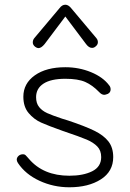

<svg xmlns="http://www.w3.org/2000/svg" viewBox="-20 -785 551 814"><path d="M56 -94Q51 -102 51 -108Q51 -117 58.5 -124Q66 -131 78 -131Q84 -131 88 -127.5Q92 -124 95.5 -119.5Q99 -115 103 -111Q164 -40 274 -40Q333 -40 371 -59Q409 -78 409 -119Q409 -147 392.5 -164Q376 -181 348 -193Q320 -205 246 -230Q184 -252 154 -265.5Q124 -279 101.5 -305.5Q79 -332 79 -375Q79 -431 127.5 -465.5Q176 -500 257 -500Q315 -500 366 -479Q417 -458 443 -423Q449 -416 449 -406Q449 -393 437 -387Q427 -383 422 -383Q411 -383 400 -395Q372 -424 341.5 -437.5Q311 -451 257 -451Q196 -451 164.5 -430.5Q133 -410 133 -373Q133 -347 146 -331Q159 -315 180 -305.5Q201 -296 243 -282L269 -274Q341 -250 380.5 -230.5Q420 -211 440 -185Q460 -159 460 -119Q460 -58 407.5 -24.5Q355 9 274 9Q207 9 147.5 -18.5Q88 -46 56 -94ZM119 -605Q119 -616 126 -624L232 -750Q243 -765 257 -765Q270 -765 282 -750L388 -624Q395 -616 395 -606Q395 -595 384 -587Q378 -582 370 -582Q357 -582 345 -598L257 -715L169 -598Q155 -581 143 -581Q137 -581 130 -586Q119 -594 119 -605Z"/></svg>

Font: Kodchasan ExtraLight
Style: Regular
Weight: 275
Version: Version 1.000; ttfautohint (v1.6)